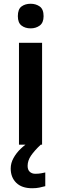

<svg xmlns="http://www.w3.org/2000/svg" viewBox="-20 -770 325 1022"><path d="M204 -542V0H81V-542ZM143 -750Q171 -750 191.5 -735.5Q212 -721 212 -684Q212 -649 191.5 -634Q171 -619 143 -619Q114 -619 94.5 -634Q75 -649 75 -684Q75 -721 94.5 -735.5Q114 -750 143 -750ZM127 113Q127 134 138.5 144.5Q150 155 168 155Q185 155 198.5 152.5Q212 150 221 148V221Q206 225 189.5 228.5Q173 232 151 232Q96 232 66.5 203Q37 174 37 127Q37 98 52 71Q67 44 90 22Q113 0 139 -16L197 0Q163 32 145 58.5Q127 85 127 113Z"/></svg>

Font: Noto Sans New Tai Lue SemiBold
Style: Regular
Weight: 600
Version: Version 2.003